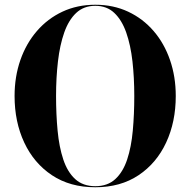

<svg xmlns="http://www.w3.org/2000/svg" viewBox="-20 -780 803 810"><path d="M382 10Q275.5 10 199.2 -40.8Q123 -91.5 82.2 -178.8Q41.5 -266 41.5 -375Q41.5 -456.5 66 -526.8Q90.5 -597 135.8 -649.2Q181 -701.5 243.5 -730.8Q306 -760 382 -760Q458 -760 520.5 -730.8Q583 -701.5 628 -649.2Q673 -597 697.2 -526.8Q721.5 -456.5 721.5 -375Q721.5 -266 681 -178.8Q640.5 -91.5 564.5 -40.8Q488.5 10 382 10ZM382 -755.5Q333.5 -755.5 301.5 -725.5Q269.5 -695.5 251 -642.8Q232.5 -590 224.5 -521.2Q216.5 -452.5 216.5 -375Q216.5 -297.5 223 -228.8Q229.5 -160 247 -107.2Q264.5 -54.5 297.2 -24.5Q330 5.5 382 5.5Q434 5.5 466.5 -24.5Q499 -54.5 516.5 -107.2Q534 -160 540.2 -228.8Q546.5 -297.5 546.5 -375Q546.5 -452.5 538.8 -521.2Q531 -590 512.5 -642.8Q494 -695.5 462.2 -725.5Q430.5 -755.5 382 -755.5Z"/></svg>

Font: Bodoni* 36pt
Style: Bold
Weight: 700
Version: Version 2.3